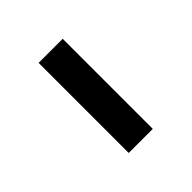

<svg xmlns="http://www.w3.org/2000/svg" viewBox="25 -586 547 547"><g transform="rotate(45 298.0 -312.5)"><path d="M116 -361H479V-264H116Z"/></g></svg>

Font: Lopes Sans SemiBold
Style: Regular
Weight: 600
Designer: Gabriel Lam, Diego Maldonado
Foundry: TypeRant, Foresti Design
Version: Version 4.000